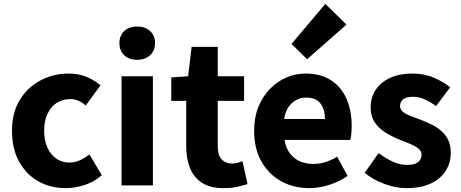

<svg xmlns="http://www.w3.org/2000/svg" viewBox="-20 -958 2381 992"><path d="M320 14Q241 14 178.5 -21Q116 -56 79 -122.5Q42 -189 42 -282Q42 -376 82.5 -442Q123 -508 190 -543Q257 -578 334 -578Q386 -578 427 -561Q468 -544 499 -517L423 -413Q403 -430 384 -438Q365 -446 344 -446Q303 -446 272.5 -426Q242 -406 225 -369Q208 -332 208 -282Q208 -233 225 -195.5Q242 -158 271.5 -138Q301 -118 338 -118Q367 -118 393 -130Q419 -142 442 -160L506 -53Q465 -17 415.5 -1.5Q366 14 320 14Z M608 0V-564H770V0ZM689 -649Q647 -649 622 -672.5Q597 -696 597 -736Q597 -774 622 -797.5Q647 -821 689 -821Q730 -821 755.5 -797.5Q781 -774 781 -736Q781 -696 755.5 -672.5Q730 -649 689 -649Z M1135 14Q1066 14 1023.5 -13.5Q981 -41 961.5 -90Q942 -139 942 -203V-437H865V-558L952 -564L970 -716H1105V-564H1241V-437H1105V-204Q1105 -157 1125 -135Q1145 -113 1179 -113Q1193 -113 1207.5 -117Q1222 -121 1233 -125L1259 -7Q1237 0 1206.5 7Q1176 14 1135 14Z M1578 14Q1497 14 1433 -21.5Q1369 -57 1331 -123Q1293 -189 1293 -282Q1293 -351 1315 -405.5Q1337 -460 1375 -499Q1413 -538 1460.5 -558Q1508 -578 1558 -578Q1638 -578 1691 -543Q1744 -508 1770.5 -447Q1797 -386 1797 -308Q1797 -285 1795 -265.5Q1793 -246 1790 -235H1450Q1457 -193 1478 -165.5Q1499 -138 1529.5 -124.5Q1560 -111 1599 -111Q1632 -111 1661.5 -120.5Q1691 -130 1722 -148L1776 -49Q1734 -20 1681.5 -3Q1629 14 1578 14ZM1448 -343H1659Q1659 -392 1636 -423Q1613 -454 1561 -454Q1535 -454 1511 -441.5Q1487 -429 1470.5 -405Q1454 -381 1448 -343ZM1567 -652 1486 -731 1661 -938 1770 -831Z M2080 14Q2024 14 1965.5 -8Q1907 -30 1864 -65L1936 -167Q1975 -138 2011 -122Q2047 -106 2083 -106Q2122 -106 2140 -120.5Q2158 -135 2158 -159Q2158 -178 2141.5 -191Q2125 -204 2098.5 -215Q2072 -226 2043 -237Q2008 -251 1974 -271.5Q1940 -292 1917.5 -324Q1895 -356 1895 -403Q1895 -455 1921.5 -494.5Q1948 -534 1996.5 -556Q2045 -578 2109 -578Q2173 -578 2222 -556.5Q2271 -535 2306 -507L2233 -410Q2203 -432 2173.5 -445Q2144 -458 2114 -458Q2080 -458 2063.5 -445Q2047 -432 2047 -410Q2047 -392 2062 -380Q2077 -368 2102 -358.5Q2127 -349 2157 -338Q2184 -327 2211 -314Q2238 -301 2260.5 -281Q2283 -261 2296 -234Q2309 -207 2309 -168Q2309 -117 2283 -75.5Q2257 -34 2206 -10Q2155 14 2080 14Z"/></svg>

Font: Noto Sans HK Thin ExtraBold
Style: Regular
Weight: 800
Version: Version 2.004-H2;hotconv 1.0.118;makeotfexe 2.5.65603